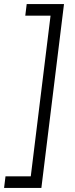

<svg xmlns="http://www.w3.org/2000/svg" viewBox="-43 -772 369 942"><path d="M271 -752 160 150H-23L-16 93H108L205 -695H81L88 -752Z"/></svg>

Font: Josefin Sans
Style: Italic
Weight: 400
Italic angle: -7.5°
Designer: Santiago Orozco
Foundry: Typemade